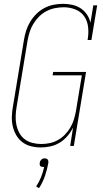

<svg xmlns="http://www.w3.org/2000/svg" viewBox="-20 -763 540 1004"><path d="M193 8Q167 8 141.5 1.5Q116 -5 96.5 -20Q77 -35 64.5 -57Q52 -79 46.5 -103.5Q41 -128 42 -155Q43 -182 48 -208L105 -553Q109 -578 116.5 -602Q124 -626 137.5 -648.5Q151 -671 170 -690Q189 -709 212 -721Q235 -733 260 -738Q285 -743 310 -743Q335 -743 359 -737.5Q383 -732 402.5 -719Q422 -706 435 -686.5Q448 -667 453 -644L468 -735H488L458 -554H438Q444 -586 441 -618.5Q438 -651 421.5 -676Q405 -701 375.5 -713Q346 -725 314 -725Q291 -725 268 -720.5Q245 -716 223.5 -705Q202 -694 184.5 -676.5Q167 -659 154.5 -638.5Q142 -618 135 -595.5Q128 -573 124 -550L67 -205Q63 -182 62 -158Q61 -134 65.5 -111.5Q70 -89 80.5 -69Q91 -49 108.5 -35.5Q126 -22 149 -16Q172 -10 195 -10Q217 -10 239.5 -14.5Q262 -19 282.5 -30.5Q303 -42 319.5 -59Q336 -76 348 -96.5Q360 -117 366.5 -138.5Q373 -160 377 -182L408 -369H255L258 -387H430L366 0H347L362 -96Q350 -72 332.5 -51.5Q315 -31 292 -17Q269 -3 243.5 2.5Q218 8 193 8ZM184 221 169 212Q185 188 195 162.5Q205 137 211 110Q210 110 208.5 110Q207 110 206 110Q202 110 197.5 109Q193 108 190.5 104.5Q188 101 187.5 96.5Q187 92 188 88Q188 83 190.5 79Q193 75 196.5 71.5Q200 68 204.5 66.5Q209 65 214 65Q218 65 222.5 66.5Q227 68 229.5 71.5Q232 75 232.5 79Q233 83 233 88Q227 122 215.5 156Q204 190 184 221Z"/></svg>

Font: Iosevka Slab Thin Oblique
Style: Regular
Weight: 100
Italic angle: -9°
Monospace: yes
Designer: Belleve Invis
Foundry: Belleve Invis
Version: Version 11.1.0; ttfautohint (v1.8.3)